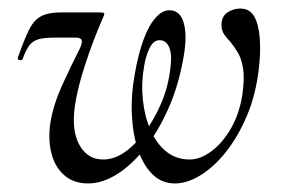

<svg xmlns="http://www.w3.org/2000/svg" viewBox="-20 -416 661 449"><path d="M186 13Q152 13 130 -6.5Q108 -26 100 -58.5Q92 -91 98 -130Q105 -172 125.5 -217Q146 -262 166 -301Q173 -316 171 -322Q169 -328 158 -328H108Q83 -328 69.5 -324Q56 -320 48 -309Q40 -298 33 -278Q31 -274 25.5 -275.5Q20 -277 22 -282Q37 -325 48.5 -347.5Q60 -370 77 -378.5Q94 -387 123 -387H213Q222 -387 223.5 -385Q225 -383 221 -375Q199 -325 180 -267.5Q161 -210 155 -167Q147 -110 166 -76.5Q185 -43 221 -43Q247 -43 271.5 -60Q296 -77 318.5 -107Q341 -137 357 -174.5Q373 -212 378 -253Q383 -287 376 -304.5Q369 -322 353 -322Q339 -322 330 -304Q321 -286 317 -261Q310 -222 314 -183Q318 -144 332 -112Q346 -80 369 -61.5Q392 -43 424 -43Q448 -43 474 -62Q500 -81 520 -115.5Q540 -150 547 -196Q552 -233 548.5 -255.5Q545 -278 536.5 -292.5Q528 -307 518 -319Q510 -327 504 -336Q498 -345 498 -357Q498 -378 512 -387Q526 -396 542 -396Q564 -396 574.5 -377.5Q585 -359 587.5 -326.5Q590 -294 585 -253Q578 -194 557.5 -145.5Q537 -97 509 -61.5Q481 -26 449.5 -6.5Q418 13 389 13Q359 13 337.5 -7.5Q316 -28 303.5 -63.5Q291 -99 288.5 -145.5Q286 -192 295 -242Q303 -288 315 -321.5Q327 -355 343 -373.5Q359 -392 376 -392Q401 -392 409.5 -363Q418 -334 410 -287Q399 -220 375 -165Q351 -110 319.5 -70Q288 -30 253.5 -8.5Q219 13 186 13Z"/></svg>

Font: Cormorant Medium
Style: Italic
Weight: 500
Italic angle: -10°
Designer: Christian Thalmann (Catharsis Fonts)
Foundry: Catharsis Fonts
Version: Version 4.000